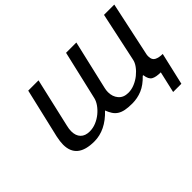

<svg xmlns="http://www.w3.org/2000/svg" viewBox="-114 -774 1188 1188"><g transform="rotate(-45 480.0 -180.0)"><path d="M207 -500H297L223 -178Q217 -154 217 -134Q217 -95 238 -73.5Q259 -52 298 -52Q327 -52 354.5 -63.5Q382 -75 404.5 -93.5Q427 -112 442.5 -134Q458 -156 463 -177L538 -500H628L553 -177Q551 -169 550 -160.5Q549 -152 549 -144Q549 -105 571.5 -78.5Q594 -52 636 -52Q664 -52 691.5 -63.5Q719 -75 742 -93.5Q765 -112 781 -134Q797 -156 801 -177L870 -500H960L883 -140Q882 -135 882 -131Q882 -127 882 -123Q882 -93 903 -82.5Q924 -72 956 -72L907 140H835L867 0Q825 0 804 -12Q783 -24 778 -64H773Q733 -22 692 -5Q651 12 606 12Q570 12 545.5 7Q521 2 504 -9Q487 -20 476 -37Q465 -54 456 -77Q372 12 274 12Q123 12 123 -111Q123 -137 131 -175Z"/></g></svg>

Font: Perun
Style: Italic
Weight: 400
Italic angle: -12°
Foundry: Copyright (c) Stefan Peev, Context Ltd, 2016
Version: Version 1.027